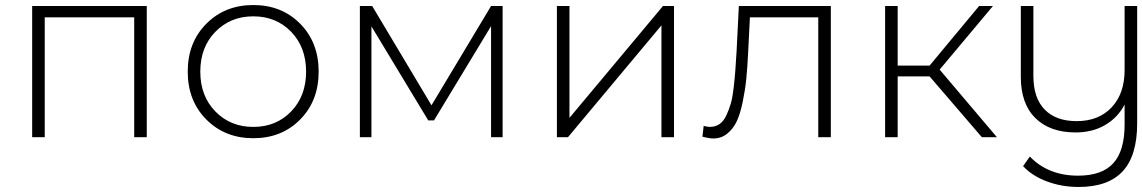

<svg xmlns="http://www.w3.org/2000/svg" viewBox="-20 -546 4545 764"><path d="M108 -522H564V0H514V-477H158V0H108Z M1174.5 -70.5Q1101 4 988 4Q875 4 801 -70.5Q727 -145 727 -261Q727 -377 801 -451.5Q875 -526 988 -526Q1101 -526 1174.5 -451.5Q1248 -377 1248 -261Q1248 -145 1174.5 -70.5ZM837 -102.5Q897 -41 988 -41Q1079 -41 1138.5 -102.5Q1198 -164 1198 -261Q1198 -358 1138.5 -419.5Q1079 -481 988 -481Q897 -481 837 -419.5Q777 -358 777 -261Q777 -164 837 -102.5Z M1934 -522H1980V0H1934V-442L1707 -67H1684L1458 -441V0H1412V-522H1461L1697 -127Z M2196 0V-522H2246V-77L2618 -522H2662V0H2612V-445L2240 0Z M2920 -522H3286V0H3236V-477H2964L2957 -338Q2954 -275 2949.5 -231Q2945 -187 2935 -139Q2925 -91 2911 -62Q2897 -33 2873.5 -14Q2850 5 2818 5Q2803 5 2775 -2L2780 -45Q2796 -41 2804 -41Q2826 -41 2842.5 -52Q2859 -63 2870 -86.5Q2881 -110 2888 -134Q2895 -158 2899.5 -198Q2904 -238 2906 -266Q2908 -294 2911 -342Z M3887 0 3679 -242H3552V0H3502V-522H3552V-285H3679L3876 -522H3931L3719 -269L3947 0Z M4455 -522H4505V-56Q4505 74 4447 136Q4389 198 4272 198Q4205 198 4146 176Q4087 154 4051 115L4078 77Q4151 153 4270 153Q4365 153 4410 103.5Q4455 54 4455 -50V-130Q4428 -78 4377.5 -48.5Q4327 -19 4260 -19Q4158 -19 4100 -76Q4042 -133 4042 -240V-522H4092V-244Q4092 -156 4137 -110Q4182 -64 4264 -64Q4352 -64 4403.5 -119Q4455 -174 4455 -267Z"/></svg>

Font: mBank Light
Style: Regular
Weight: 300
Designer: Julieta Ulanovsky
Foundry: Julieta Ulanovsky
Version: Version 7.200;PS 007.200;hotconv 1.0.88;makeotf.lib2.5.64775